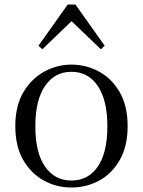

<svg xmlns="http://www.w3.org/2000/svg" viewBox="-20 -818 636 853"><path d="M297 15Q231 15 174.5 -16Q118 -47 83 -107.5Q48 -168 48 -258Q48 -348 84 -408.5Q120 -469 177 -500Q234 -531 297 -531Q362 -531 419 -500.5Q476 -470 511.5 -409Q547 -348 547 -258Q547 -168 512 -107Q477 -46 420.5 -15.5Q364 15 297 15ZM297 -16Q372 -16 414.5 -78Q457 -140 457 -257Q457 -373 414.5 -436Q372 -499 297 -499Q223 -499 180 -436Q137 -373 137 -257Q137 -140 180 -78Q223 -16 297 -16ZM428 -599 271 -750H325L168 -599L151 -615L281 -798H315L445 -615Z"/></svg>

Font: Noto Serif KR ExtraLight
Style: Regular
Weight: 400
Version: Version 2.002-H1;hotconv 1.1.0;makeotfexe 2.6.0